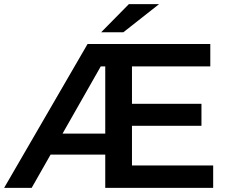

<svg xmlns="http://www.w3.org/2000/svg" viewBox="-25 -914 1108 934"><path d="M-5 0 401 -700H531V-591H418L497 -647L129 0ZM187 -162 191 -264H531V-162ZM607 -409H955V-302H606ZM617 -109H1012V0H487V-700H998V-591H617ZM467 -757 602 -894H749L575 -757Z"/></svg>

Font: MOST Montserrat SemiBold
Style: Regular
Weight: 600
Designer: Julieta Ulanovsky
Foundry: Julieta Ulanovsky
Version: Version 8.000;March 11, 2024;FontCreator 15.0.0.2926 64-bit